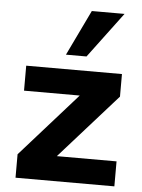

<svg xmlns="http://www.w3.org/2000/svg" viewBox="-55 -821 639 865"><g transform="rotate(5 265.0 -389.0)"><path d="M225 -113H495V0H48V-106L304 -394H52V-507H485V-405ZM319 -572H226L325 -778H473Z"/></g></svg>

Font: Muli ExtraBold
Style: Regular
Weight: 800
Designer: Vernon Adams
Foundry: Vernon Adams
Version: Version 2.000